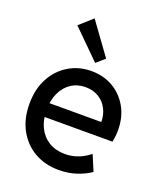

<svg xmlns="http://www.w3.org/2000/svg" viewBox="-145 -882 839 985"><g transform="rotate(20 274.5 -389.0)"><path d="M292.5 7.8Q216.8 7.8 158.9 -25.6Q101.1 -59.1 68.4 -119.4Q35.6 -179.7 35.6 -260.3Q35.6 -341.8 67.9 -401.4Q100.1 -460.9 155.3 -493.9Q210.4 -526.9 278.3 -526.9Q344.7 -526.9 396.7 -496.6Q448.7 -466.3 479 -412.4Q509.3 -358.4 509.3 -287.6Q509.3 -268.1 507.1 -251.7Q504.9 -235.4 502.4 -223.1H110.8V-298.3H414.1Q414.1 -337.4 397.5 -369.4Q380.9 -401.4 350.3 -420.2Q319.8 -439 278.3 -439Q233.9 -439 200.2 -416.7Q166.5 -394.5 147.7 -354.5Q128.9 -314.5 128.9 -261.2Q128.9 -207 148.9 -166.3Q168.9 -125.5 206.1 -102.8Q243.2 -80.1 293.9 -80.1Q323.2 -80.1 348.6 -87.4Q374 -94.7 394 -106.2Q414.1 -117.7 428.2 -129.4L464.4 -43.9Q434.1 -22.5 389.4 -7.3Q344.7 7.8 292.5 7.8ZM280.8 -572.3 128.9 -722.7 200.2 -786.1 326.2 -612.3Z"/></g></svg>

Font: Reddit Sans Medium
Style: Regular
Weight: 500
Designer: Stephen Hutchings
Foundry: Reddit
Version: Version 1.014